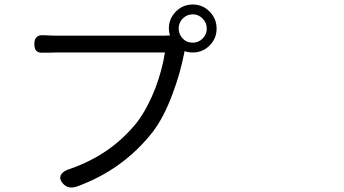

<svg xmlns="http://www.w3.org/2000/svg" viewBox="-20 -821 1540 860"><path d="M262.7 2Q242.2 -20.5 253.9 -39.1Q263.7 -55.7 295.9 -65.4Q478.5 -128.9 593.8 -273.4Q640.6 -335 676.8 -428.7Q707 -509.8 718.8 -585.9H473.6H228.5Q217.8 -585.9 198.2 -585Q180.7 -585 171.9 -585Q151.4 -584 142.6 -593.3Q133.8 -602.5 133.8 -624Q133.8 -667 176.8 -663.1Q211.9 -661.1 229.5 -661.1H709Q729.5 -661.1 741.2 -662.1Q736.3 -678.7 736.3 -693.4Q736.3 -737.3 767.6 -769Q798.8 -800.8 843.8 -800.8Q887.7 -800.8 918.9 -769Q950.2 -737.3 950.2 -692.9Q950.2 -648.4 918.9 -617.2Q887.7 -585.9 843.8 -585.9Q824.2 -585.9 806.6 -591.8L804.7 -581.1Q786.1 -488.3 753.9 -403.3Q713.9 -293.9 662.1 -227.5Q529.3 -59.6 324.2 14.6Q285.2 27.3 262.7 2ZM843.8 -629.9Q869.1 -629.9 887.7 -648.4Q906.2 -667 906.2 -692.9Q906.2 -718.8 887.7 -737.8Q869.1 -756.8 843.8 -756.8Q817.4 -756.8 798.8 -738.3Q780.3 -719.7 780.3 -693.4Q780.3 -667 798.8 -648.4Q815.4 -629.9 843.8 -629.9Z"/></svg>

Font: Bpmf GenSen Rounded R
Style: R
Weight: 400
Foundry: But Ko
Version: Version 1.320